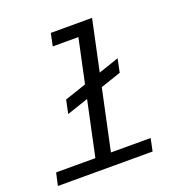

<svg xmlns="http://www.w3.org/2000/svg" viewBox="-131 -848 913 962"><g transform="rotate(-20 325.0 -366.5)"><path d="M187 -321 202 -393 515 -499 500 -427ZM225 0 381 -733H464L308 0ZM15 0 30 -67H534L520 0ZM230 -666 244 -733H422L408 -666Z"/></g></svg>

Font: Azeret Mono Thin Light
Style: Italic
Weight: 300
Italic angle: -12°
Version: Version 1.002